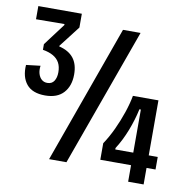

<svg xmlns="http://www.w3.org/2000/svg" viewBox="-82 -783 902 904"><g transform="rotate(10 369.0 -330.5)"><path d="M133 -292Q72 -292 44 -326Q16 -360 20 -418L88 -426Q85 -404 90 -387.5Q95 -371 106 -361.5Q117 -352 133 -352Q155 -352 165.5 -368.5Q176 -385 176 -410Q176 -437 166 -455.5Q156 -474 136 -485.5Q116 -497 86 -502V-529L165 -634V-639L29 -638V-701H237V-635L159 -534V-531Q205 -520 228 -491Q251 -462 251 -413Q251 -358 221 -325Q191 -292 133 -292ZM204 0 441 -660H525L287 0ZM442 -39V-118Q466 -154 485.5 -196Q505 -238 519.5 -281Q534 -324 541 -362H663V40H589V-305H582Q571 -253 550.5 -200.5Q530 -148 503 -106V-99H706V-39Z"/></g></svg>

Font: Bricolage Grotesque Condensed
Style: Regular
Weight: 400
Width: 3
Designer: Mathieu Triay
Foundry: Atelier Triay
Version: Version 1.000;gftools[0.9.30]